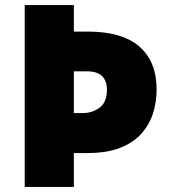

<svg xmlns="http://www.w3.org/2000/svg" viewBox="-20 -734 667 754"><path d="M595 -383Q595 -334 581 -289.5Q567 -245 535.5 -209.5Q504 -174 452 -153.5Q400 -133 324 -133H270V0H77V-714H270V-610H324Q460 -610 527.5 -551Q595 -492 595 -383ZM305 -290Q343 -290 371.5 -311.5Q400 -333 400 -382Q400 -416 381 -435Q362 -454 320 -454H270V-290Z"/></svg>

Font: Noto Sans Cherokee Black
Style: Regular
Weight: 900
Designer: Monotype Design Team
Foundry: Monotype Imaging Inc.
Version: Version 2.001; ttfautohint (v1.8.4.7-5d5b)